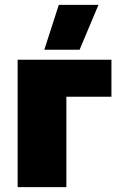

<svg xmlns="http://www.w3.org/2000/svg" viewBox="-20 -764 488 784"><path d="M305 -561 382 -744H220L161 -561ZM52 0H251V-369H435V-520H52Z"/></svg>

Font: Fixel Display Black
Style: Regular
Weight: 900
Designer: AlfaBravo + MacPaw
Foundry: Kyrylo Tkachov, Marchela Mozhyna, Serhii Makarenko, Maria Weinstein, Zakhar Kryvoshyya
Version: Version 1.211